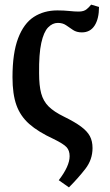

<svg xmlns="http://www.w3.org/2000/svg" viewBox="-20 -592 474 830"><path d="M34 -258Q34 -363 58.5 -427Q83 -491 126.5 -519Q170 -547 228 -547Q256 -547 279.5 -544.5Q303 -542 320 -542Q343 -542 355 -552.5Q367 -563 374 -572L408 -562Q408 -511 389 -481.5Q370 -452 334 -452Q311 -452 295.5 -462.5Q280 -473 265.5 -483Q251 -493 230 -493Q207 -493 188 -473.5Q169 -454 158.5 -406.5Q148 -359 149 -275Q149 -222 158 -188.5Q167 -155 190 -132Q213 -109 256 -88Q303 -65 330 -45Q357 -25 368.5 -3.5Q380 18 380 48Q380 98 349 138Q318 178 278 218L234 187Q281 126 281 83Q281 59 268 44.5Q255 30 212 9Q145 -22 106.5 -56Q68 -90 51 -137.5Q34 -185 34 -258Z"/></svg>

Font: Noto Serif ExtraCondensed SemiBold
Style: Regular
Weight: 600
Width: 2
Designer: Monotype Design Team
Foundry: Monotype Imaging Inc.
Version: Version 2.015; ttfautohint (v1.8.4.7-5d5b)